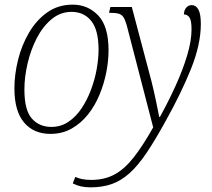

<svg xmlns="http://www.w3.org/2000/svg" viewBox="-20 -566 913 826"><path d="M197 10Q125 10 83.5 -39Q42 -88 42 -186Q42 -245 57.5 -308Q73 -371 104.5 -425Q136 -479 183 -512.5Q230 -546 293 -546Q358 -546 402.5 -499.5Q447 -453 447 -349Q447 -305 437.5 -256Q428 -207 408.5 -159.5Q389 -112 359 -74Q329 -36 288.5 -13Q248 10 197 10ZM369 240Q325 240 293 223L304 195Q316 201 333.5 204.5Q351 208 372 208Q429 208 472 185Q515 162 554.5 112Q594 62 639 -18L525 -458Q518 -482 510.5 -493Q503 -504 489 -507.5Q475 -511 449 -511L455 -536H547L632 -215Q642 -175 651 -132Q660 -89 665 -63H668Q704 -128 735 -196Q766 -264 785 -327Q804 -390 804 -440Q804 -478 795 -491Q786 -504 771 -504Q772 -523 781.5 -533.5Q791 -544 805 -544Q823 -544 833.5 -525Q844 -506 844 -463Q844 -374 801 -268Q758 -162 693 -46Q648 36 611 91Q574 146 538 178.5Q502 211 461.5 225.5Q421 240 369 240ZM201 -20Q242 -20 274.5 -42Q307 -64 331 -100Q355 -136 371.5 -180Q388 -224 396 -269Q404 -314 404 -352Q404 -437 372.5 -476Q341 -515 288 -515Q240 -515 202 -483.5Q164 -452 138 -401.5Q112 -351 98.5 -292.5Q85 -234 85 -181Q85 -92 117 -56Q149 -20 201 -20Z"/></svg>

Font: Noto Serif SemiCondensed ExtraLight
Style: Italic
Weight: 200
Width: 4
Italic angle: -12°
Designer: Monotype Design Team
Foundry: Monotype Imaging Inc.
Version: Version 2.013